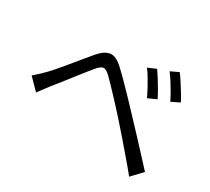

<svg xmlns="http://www.w3.org/2000/svg" viewBox="-136 -959 1271 1162"><g transform="rotate(30 500.0 -378.5)"><path d="M690.9 -678.2Q703.5 -660.5 721.3 -632.1Q739.1 -603.7 756.5 -573.8Q773.9 -543.9 785.6 -519.7L726.7 -493.2Q714.4 -519.6 699.1 -548Q683.7 -576.3 667.3 -603.8Q650.9 -631.4 633.9 -653.5ZM819.4 -729.1Q833 -711.8 851 -683.9Q869 -656 887.2 -626.2Q905.4 -596.3 917 -573.1L859.4 -545.1Q846.6 -571.5 830.6 -599.5Q814.6 -627.4 797.5 -654.3Q780.3 -681.1 763.4 -702.9ZM53.1 -263.5Q72.8 -279.8 88.5 -294.9Q104.2 -310.1 123.8 -329.6Q142 -347.8 165.7 -375.8Q189.5 -403.7 216.6 -436.6Q243.7 -469.5 270.8 -502.6Q298 -535.7 321.3 -563.4Q361 -610.3 400 -615.8Q439 -621.3 490 -572.6Q520.5 -544.5 557 -507.2Q593.6 -469.8 629.8 -432.1Q666 -394.4 694.8 -363.2Q728.8 -327.8 770.9 -282.4Q813 -237 857.1 -189.6Q901.2 -142.2 939.2 -100.6L870.4 -28Q835.4 -71.4 795.5 -117.8Q755.7 -164.3 717.3 -208.7Q679 -253.1 646.7 -289.1Q625.3 -313.7 598.4 -342.9Q571.5 -372.1 544.3 -401.2Q517.2 -430.3 493.5 -454.9Q469.7 -479.6 454 -495Q424.7 -523.1 406.3 -520.9Q387.9 -518.7 362.2 -487.6Q344.3 -465.7 321 -436.3Q297.7 -406.9 272.9 -375.1Q248.1 -343.2 225.3 -314.1Q202.4 -285.1 185.3 -264.5Q170.4 -245.2 154.8 -224Q139.3 -202.8 127.7 -187.5Z"/></g></svg>

Font: Noto Sans HK Thin
Style: Regular
Weight: 100
Designer: Ryoko NISHIZUKA 西塚涼子 (kana, bopomofo & ideographs); Paul D. Hunt (Latin, Greek & Cyrillic); Sandoll Communications 산돌커뮤니
Foundry: Adobe
Version: Version 2.004-H2;hotconv 1.0.118;makeotfexe 2.5.65603